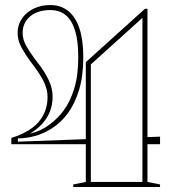

<svg xmlns="http://www.w3.org/2000/svg" viewBox="-20 -743 681 763"><path d="M25 -170V-195Q62 -206 93.5 -225Q125 -244 144 -272Q156 -290 162.5 -311.5Q169 -333 169 -358Q169 -387 154 -418.5Q139 -450 100 -500Q81 -526 65.5 -554Q50 -582 50 -613Q50 -644 67 -669Q84 -694 113.5 -708.5Q143 -723 180 -723Q222 -723 251.5 -699Q281 -675 296 -629Q311 -583 311 -516Q311 -440 294 -385Q277 -330 249 -292Q222 -256 188 -234Q154 -212 118.5 -202.5Q83 -193 51 -193V-180L321 -190V-496L556 -708H566V-198L616 -200V-170H566V-20L616 -10V0H271V-10L321 -20V-170ZM99 -212Q143 -222 177 -248Q211 -274 233 -304Q259 -339 275 -391Q291 -443 291 -516Q291 -580 278.5 -621Q266 -662 241.5 -682.5Q217 -703 180 -703Q130 -703 100 -678Q70 -653 70 -613Q70 -586 83.5 -562Q97 -538 116 -512Q144 -477 159.5 -451Q175 -425 182 -403Q189 -381 189 -358Q189 -328 179 -301.5Q169 -275 149 -252.5Q129 -230 99 -212ZM341 -20H546V-672L341 -487Z"/></svg>

Font: Kalnia Glaze Thin
Style: Bold
Weight: 700
Version: Version 1.110